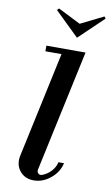

<svg xmlns="http://www.w3.org/2000/svg" viewBox="-105 -1018 620 1082"><g transform="rotate(10 205.0 -477.5)"><path d="M70.8 -112.8 200.2 -715.8H107.9V-748H332L182.1 -49.8Q180.7 -37.6 189 -30Q197.3 -22.5 209 -25.9Q238.3 -36.1 260.5 -59.8Q282.7 -83.5 289.1 -112.8H320.8Q309.6 -61 265.1 -24.4Q220.7 12.2 168.9 12.2Q117.2 12.2 88.4 -24.4Q59.6 -61 70.8 -112.8ZM131.8 -956.1 142.1 -966.8 271 -901.9 401.9 -966.8 410.2 -956.1 270 -821.8Z"/></g></svg>

Font: Fin Serif Display
Style: Italic
Weight: 400
Italic angle: -12°
Designer: J. Blake Harris
Version: Version 1.006;FEAKit 1.0